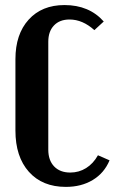

<svg xmlns="http://www.w3.org/2000/svg" viewBox="-20 -729 453 759"><path d="M41 -212.9V-495.1Q41 -593.8 93.3 -651.4Q145.5 -709 234.9 -709Q332.5 -709 390.1 -644L353 -609.9Q306.6 -651.9 254.9 -651.9Q215.8 -651.9 193.4 -628.4Q170.9 -605 170.9 -564V-137.2Q170.9 -95.2 194.1 -71Q217.3 -46.9 257.8 -46.9Q292 -46.9 320.3 -64.5Q348.6 -82 367.2 -115.2L413.1 -95.2Q392.1 -44.9 346.9 -17.6Q301.8 9.8 240.2 9.8Q147.5 9.8 94.2 -49.8Q41 -109.4 41 -212.9Z"/></svg>

Font: Moniqa Black Paragraph
Style: Regular
Weight: 900
Designer: Rajesh Rajput
Foundry: Rajesh Rajput
Version: Version 1.000